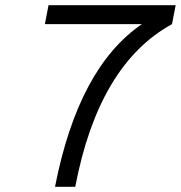

<svg xmlns="http://www.w3.org/2000/svg" viewBox="-20 -720 697 740"><path d="M527 -627H153L167 -700H657L643 -627Q360 -472 270 0H192Q282 -460 527 -627Z"/></svg>

Font: MedMera Sans
Style: Italic
Weight: 400
Italic angle: -11°
Designer: Kasper Nordkvist
Foundry: UNCUT.wtf
Version: Version 1.300